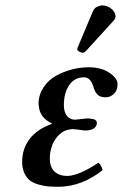

<svg xmlns="http://www.w3.org/2000/svg" viewBox="-20 -697 466 728"><path d="M168.9 -96.2Q168.9 -63 186.8 -46.4Q204.6 -29.8 236.8 -29.8Q281.7 -32.2 353 -80.1Q364.3 -71.8 369.1 -51.8Q290 10.3 203.1 11.2Q179.7 11.2 162.4 9.8Q145 8.3 125.2 2.4Q105.5 -3.4 93 -13.2Q80.6 -22.9 72.3 -40.8Q64 -58.6 64 -83Q64 -133.3 92.8 -170.7Q121.6 -208 178.2 -228Q129.9 -250.5 127 -296.9Q126 -299.8 126 -306.2Q127.4 -339.8 145.8 -366.9Q164.1 -394 192.4 -409.7Q220.7 -425.3 252.4 -433.6Q284.2 -441.9 315.9 -441.9Q364.3 -441.9 395 -420.9Q425.8 -399.9 425.8 -377.9Q425.8 -354.5 412.1 -341.3Q398.4 -328.1 380.9 -328.1Q359.4 -328.1 349.4 -338.6Q339.4 -349.1 334 -368.2Q323.2 -403.8 298.8 -403.8Q262.2 -403.8 242.2 -374Q222.2 -344.2 222.2 -298.8Q222.2 -271.5 234.1 -257.3Q246.1 -243.2 265.1 -243.2Q269.5 -243.2 287.8 -245.6Q306.2 -248 313 -248Q319.8 -248 321.8 -247.1Q347.2 -245.6 347.2 -231Q347.2 -218.3 336.2 -210.2Q325.2 -202.1 301.8 -202.1Q298.3 -202.1 282.2 -204.6Q266.1 -207 258.8 -207Q253.9 -208.5 251 -207Q225.1 -205.6 205.8 -187.7Q186.5 -169.9 177.7 -145.5Q168.9 -121.1 168.9 -96.2ZM356 -673.8Q364.7 -679.2 384.8 -673.8Q395.5 -669.9 404.3 -662.1Q413.1 -654.3 416 -645Q418 -642.1 418 -634.8Q418 -627.4 412.1 -620.1L307.1 -504.9Q299.3 -497.1 294.9 -497.1Q288.6 -497.1 280.8 -501Q272.9 -504.9 272.9 -509.8V-511.2Q274.9 -517.1 274.9 -518.1Q275.9 -521 277.8 -524.9L333 -655.8Q338.9 -669.9 356 -673.8Z"/></svg>

Font: Common Serif SemiBold
Style: Italic
Weight: 600
Italic angle: -12°
Designer: Philipp H. Poll, Khaled Hosny
Foundry: Stefan Peev, Context Ltd.
Version: Version 1.026